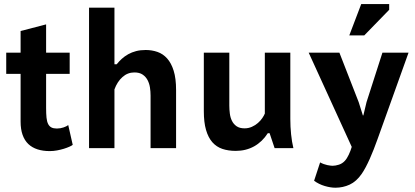

<svg xmlns="http://www.w3.org/2000/svg" viewBox="-20 -709 1985 919"><path d="M9.8 -457H78.6V-560.5L200.7 -592.3V-457H313.5V-355.5H200.7V-191.9Q200.7 -164.6 202.6 -145.8Q204.6 -127 210.4 -115.5Q216.3 -104 226.3 -98.9Q236.3 -93.8 252.4 -93.8Q260.7 -93.8 268.8 -95.2Q276.9 -96.7 284.2 -99.1Q291.5 -101.6 297.4 -104.5Q303.2 -107.4 306.6 -110.4L328.1 -15.6Q323.2 -11.7 311.8 -6.6Q300.3 -1.5 285.2 3.2Q270 7.8 252.7 11Q235.4 14.2 218.3 14.2Q185.5 14.2 159.7 5.9Q133.8 -2.4 115.7 -19.5Q97.7 -36.6 88.1 -63.5Q78.6 -90.3 78.6 -127V-355.5H9.8Z M700.7 0V-251.5Q700.7 -270.5 697.8 -290Q694.8 -309.6 686.3 -325.7Q677.7 -341.8 662.6 -352.1Q647.5 -362.3 623 -362.3Q590.8 -362.3 566.2 -340.3Q541.5 -318.4 527.8 -281.2V0H406.2V-672.4H527.8V-401.4H538.6Q549.3 -415 563 -427.5Q576.7 -439.9 593.8 -449.5Q610.8 -459 631.6 -464.4Q652.3 -469.7 677.2 -469.7Q707.5 -469.7 733.9 -460.4Q760.3 -451.2 780 -429.2Q799.8 -407.2 811.3 -370.4Q822.8 -333.5 822.8 -277.8V0Z M1077.6 -457V-203.6Q1077.6 -185.1 1080.1 -165.5Q1082.5 -146 1090.3 -130.4Q1098.1 -114.7 1112.5 -104.7Q1127 -94.7 1150.4 -94.7Q1169.4 -94.7 1185.8 -102.1Q1202.1 -109.4 1214.6 -120.4Q1227.1 -131.3 1235.4 -143.6Q1243.7 -155.8 1247.6 -165.5V-457H1369.6V-139.2Q1369.6 -102.5 1373.3 -66.2Q1377 -29.8 1384.3 0H1294.4L1270.5 -71.3H1261.7Q1235.4 -30.3 1196.3 -8.5Q1157.2 13.2 1108.4 13.2Q1072.8 13.2 1044.4 3.7Q1016.1 -5.9 996.3 -28.3Q976.6 -50.8 966.1 -87.2Q955.6 -123.5 955.6 -177.2V-457Z M1457.5 0ZM1696.8 -220.2 1716.8 -156.7H1719.2L1734.4 -220.2L1810.5 -457H1935.5L1787.1 -43Q1778.3 -18.6 1769 5.4Q1759.8 29.3 1750 51Q1740.2 72.8 1730.5 91.1Q1720.7 109.4 1711.4 123Q1686 159.7 1653.8 174.6Q1621.6 189.5 1585 189.5Q1562.5 189.5 1534.7 181.4Q1506.8 173.3 1483.4 156.2L1512.2 68.4Q1521 73.2 1530 76.4Q1539.1 79.6 1547.1 81.3Q1555.2 83 1561.8 83.7Q1568.4 84.5 1571.8 84.5Q1585.4 84.5 1601.8 79.3Q1618.2 74.2 1630.4 61Q1640.1 50.8 1649.2 31.7Q1658.2 12.7 1663.6 -5.9L1457.5 -457H1604.5ZM1709 -689.5H1842.8V-662.1L1723.6 -539.6H1651.9Z"/></svg>

Font: PT Astra Sans
Style: Bold
Weight: 700
Designer: A.Korolkova, I. Chaeva
Foundry: ParaType Ltd
Version: Version 1.001; ttfautohint (v1.6)